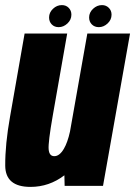

<svg xmlns="http://www.w3.org/2000/svg" viewBox="-28 -729 530 753"><path d="M225.5 0 224.5 -41.5Q165 4 91.5 4Q-7 4 -7.5 -79.5Q-8 -163 11.5 -272L68.5 -597.5H235.5L179 -276Q160.5 -170.5 162.8 -143.5Q165 -116.5 185 -116.5Q205.5 -116.5 222.5 -145.5Q237 -170 246.5 -213L314.5 -597.5H482L376 0ZM202 -622.5Q185.5 -622.5 175 -633.2Q164.5 -644 164.5 -660.5Q164.5 -680 179.8 -694.5Q195 -709 214.5 -709Q231 -709 241.5 -698.2Q252 -687.5 252 -671.5Q252 -651.5 236.5 -637Q221 -622.5 202 -622.5ZM359.5 -622.5Q343 -622.5 332.2 -633.2Q321.5 -644 321.5 -660.5Q321.5 -680 337 -694.5Q352.5 -709 372 -709Q388 -709 398.8 -698.2Q409.5 -687.5 409.5 -671.5Q409.5 -651.5 394 -637Q378.5 -622.5 359.5 -622.5Z"/></svg>

Font: Anybody Condensed ExtraBold
Style: Italic
Weight: 800
Width: 3
Italic angle: -10°
Designer: Tyler Finck
Foundry: Etcetera Type Company
Version: Version 1.010; ttfautohint (v1.8.3) -l 8 -r 50 -G 200 -x 14 